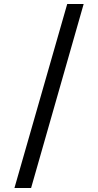

<svg xmlns="http://www.w3.org/2000/svg" viewBox="-20 -812 489 957"><path d="M315 -792H397L135 125H52Z"/></svg>

Font: hexlgurmukhi05
Style: Book
Weight: 400
Designer: Jelle Bosma - Monotype Design Team
Foundry: Monotype Imaging Inc.
Version: Version 2.003